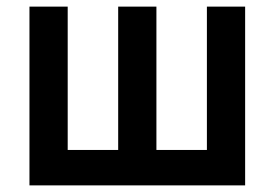

<svg xmlns="http://www.w3.org/2000/svg" viewBox="-20 -560 830 580"><path d="M720.5 0H69V-540H184.5V-107H337V-540H452.5V-107H605V-540H720.5Z"/></svg>

Font: Vortex Mix
Style: Bold
Weight: 700
Designer: Mikhail Sharanda
Foundry: Mikhail Sharanda
Version: Version 4.504;Glyphs 3.1.2 (3151)